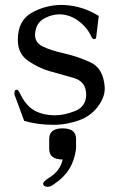

<svg xmlns="http://www.w3.org/2000/svg" viewBox="-20 -488 472 768"><path d="M196.8 248Q182.6 259.3 170.4 259.3Q162.6 259.3 155.8 254.9Q148.9 247.1 156.7 238.5Q164.6 230 176.3 223.1Q221.7 195.3 230.5 149.9Q176.8 149.9 176.8 107.9V67.9Q176.8 25.4 230.5 25.4Q284.2 25.4 284.2 67.9V107.9Q272.5 199.2 196.8 248ZM356.9 -331.5H355.5Q349.6 -332 344.7 -343.3Q327.1 -379.9 293.5 -404.5Q259.8 -429.2 220.7 -430.7H218.8Q188.5 -430.7 158.9 -415.3Q129.4 -399.9 122.6 -367.7Q120.1 -356.9 120.1 -348.1Q120.1 -317.4 151.1 -302Q182.1 -286.6 236.6 -274.4Q291 -262.2 342.5 -238.3Q394 -214.4 398.9 -138.2V-133.3Q398.9 -97.2 369.9 -59.6Q340.8 -22 294.4 -6.1Q248 9.8 204.6 11.2H191.4Q131.3 11.2 76.7 -4.4L37.1 -111.8L38.6 -121.6Q39.1 -128.9 47.4 -128.9H48.3Q53.2 -127.9 58.6 -117.2Q81.1 -68.8 113.5 -48.6Q146 -28.3 195.8 -26.9H201.7Q236.3 -26.9 279.5 -43.7Q322.8 -60.5 324.7 -106.4V-109.4Q324.7 -162.1 273.9 -176.5Q223.1 -190.9 179.4 -203.1Q135.7 -215.3 93.5 -243.9Q51.3 -272.5 51.3 -328.1V-330.6Q51.8 -406.2 107.4 -437.3Q163.1 -468.3 227.5 -468.3Q233.4 -468.3 239.3 -467.8Q311 -463.9 375 -424.3L364.7 -338.9Q363.8 -331.5 356.9 -331.5Z"/></svg>

Font: Caudex
Style: Regular
Weight: 400
Version: Version 1.04